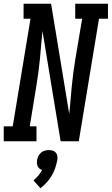

<svg xmlns="http://www.w3.org/2000/svg" viewBox="-44 -755 597 1026"><path d="M-24 0V-80H24L119 -655H82V-735H229L326 -146Q330 -183 333 -220Q336 -257 339.5 -294Q343 -331 348 -367.5Q353 -404 359 -441L395 -655H358V-735H533V-655H485L377 0H280L183 -589Q179 -552 176 -515Q173 -478 169.5 -441Q166 -404 161 -367.5Q156 -331 150 -294L115 -80H151V0ZM172 251 135 209Q149 197 161 183Q173 169 181 153Q173 151 167 146Q161 141 157.5 133.5Q154 126 153.5 117.5Q153 109 154 101Q156 90 161 79.5Q166 69 175 61Q184 53 195 50Q206 47 217 47Q228 47 238 50Q248 53 254.5 61Q261 69 262.5 79.5Q264 90 262 101Q258 122 251 143Q244 164 232.5 183.5Q221 203 205.5 220Q190 237 172 251Z"/></svg>

Font: Iosevka Slab Medium Oblique
Style: Regular
Weight: 500
Italic angle: -9°
Monospace: yes
Designer: Belleve Invis
Foundry: Belleve Invis
Version: Version 11.1.1; ttfautohint (v1.8.3)